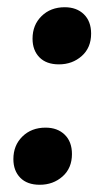

<svg xmlns="http://www.w3.org/2000/svg" viewBox="-20 -501 299 531"><path d="M143 -323Q108 -323 89 -342.5Q70 -362 70 -394Q70 -432 95 -456.5Q120 -481 159 -481Q192 -481 212 -461.5Q232 -442 232 -408Q232 -369 206 -346Q180 -323 143 -323ZM90 10Q55 10 36 -9.5Q17 -29 17 -61Q17 -99 42 -123.5Q67 -148 106 -148Q139 -148 159 -128.5Q179 -109 179 -75Q179 -36 153 -13Q127 10 90 10Z"/></svg>

Font: Bitter
Style: Bold Italic
Weight: 700
Italic angle: -9°
Designer: Sol Matas, and Bitter project Authors
Foundry: Sol Matas
Version: Version 2.001